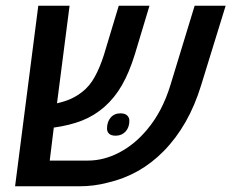

<svg xmlns="http://www.w3.org/2000/svg" viewBox="-20 -651 809 671"><path d="M113.8 -630.9H223.1L179.2 -290Q209 -296.9 229 -306.2Q249 -315.4 267.6 -330.1Q293.5 -350.1 311.5 -383.1Q329.6 -416 343.3 -459.5L395 -630.9H502.4L451.2 -460.9Q431.6 -397.5 406 -353Q380.4 -308.6 344.7 -277.3Q309.6 -246.6 266.8 -229.7Q224.1 -212.9 168 -205.1L153.8 -89.8H287.1Q343.3 -89.8 397.2 -118.2Q451.2 -146.5 494.1 -198.2Q547.4 -261.2 575.7 -354L660.2 -630.9H768.6L682.6 -352.1Q639.6 -211.9 551.8 -122.6Q469.2 -38.6 356.4 -12.7Q308.6 0 258.3 0H32.7ZM354 -201.7Q354 -225.1 366.7 -240Q379.4 -254.9 400.9 -254.9Q416.5 -254.9 424.3 -247.6Q432.1 -240.2 432.1 -229Q432.1 -205.6 418.7 -191.2Q405.3 -176.8 384.3 -176.8Q368.7 -176.8 361.3 -183.6Q354 -190.4 354 -201.7Z"/></svg>

Font: Viking Open Sans Light
Style: Bold Italic
Weight: 600
Italic angle: -12°
Foundry: Ascender Corporation
Version: Version 2.000